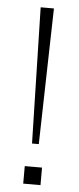

<svg xmlns="http://www.w3.org/2000/svg" viewBox="-52 -735 315 764"><g transform="rotate(5 105.5 -352.5)"><path d="M92 -162 79 -705H132L119 -162ZM71 0V-70H140V0Z"/></g></svg>

Font: Nunito Sans ExtraLight
Style: Regular
Weight: 200
Designer: Vernon Adams
Foundry: Vernon Adams
Version: Version 3.006; ttfautohint (v1.8.3)